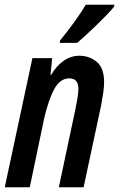

<svg xmlns="http://www.w3.org/2000/svg" viewBox="-25 -786 500 806"><path d="M-5 0 111 -542H194L187 -472H190Q212 -510 242.5 -531Q273 -552 308 -552Q350 -552 381 -526.5Q412 -501 412 -441Q412 -422 408.5 -397.5Q405 -373 400 -346L326 0H222L291 -325Q296 -348 300 -372Q304 -396 304 -414Q304 -457 266 -457Q227 -457 202.5 -411.5Q178 -366 160 -287L100 0ZM227 -616Q259 -655 286.5 -693Q314 -731 335 -766H455L454 -758Q443 -744 422.5 -723Q402 -702 378.5 -679Q355 -656 333.5 -636.5Q312 -617 299 -606H226Z"/></svg>

Font: Noto Sans ExtraCondensed SemiBold
Style: Italic
Weight: 600
Width: 2
Italic angle: -12°
Designer: Monotype Design Team
Foundry: Monotype Imaging Inc.
Version: Version 2.013; ttfautohint (v1.8.4.7-5d5b)